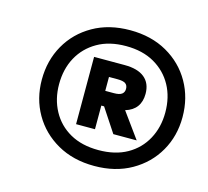

<svg xmlns="http://www.w3.org/2000/svg" viewBox="-78 -767 722 667"><g transform="rotate(15 283.0 -434.0)"><path d="M313 -190Q237 -190 180 -222.5Q123 -255 91.5 -310Q60 -365 60 -433Q60 -502 91.5 -557.5Q123 -613 180 -645.5Q237 -678 313 -678Q389 -678 446 -645.5Q503 -613 534.5 -557.5Q566 -502 566 -433Q566 -365 534.5 -310Q503 -255 446 -222.5Q389 -190 313 -190ZM313 -247Q373 -247 415.5 -271Q458 -295 481 -337.5Q504 -380 504 -433Q504 -488 481 -530Q458 -572 415.5 -596.5Q373 -621 313 -621Q253 -621 210.5 -596.5Q168 -572 145 -530Q122 -488 122 -433Q122 -380 145 -337.5Q168 -295 210.5 -271Q253 -247 313 -247ZM215 -314V-556H325Q372 -556 396.5 -536Q421 -516 421 -478Q421 -450 407.5 -431.5Q394 -413 367 -405L433 -314H349L293 -399H283V-314ZM283 -452H314Q334 -452 342.5 -458.5Q351 -465 351 -477Q351 -490 342.5 -496Q334 -502 314 -502H283Z"/></g></svg>

Font: Gantari Black
Style: Italic
Weight: 900
Italic angle: -10°
Version: Version 1.000